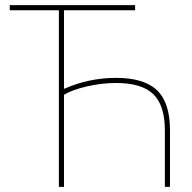

<svg xmlns="http://www.w3.org/2000/svg" viewBox="-20 -730 749 750"><path d="M210 0V-689.9H18.1V-710H507.8V-689.9H230V-382.8Q327.1 -425.8 433.1 -425.8Q543 -425.8 593.5 -377.2Q644 -328.6 644 -222.2V0H624V-220.2Q624 -318.4 578.9 -362.1Q533.7 -405.8 433.1 -405.8Q377.4 -405.8 320.1 -392.6Q262.7 -379.4 230 -359.9V0Z"/></svg>

Font: Rawline Thin
Style: Regular
Weight: 250
Designer: Matt McInerney, Pablo Impallari, Rodrigo Fuenzalida
Foundry: Matt McInerney, Pablo Impallari, Rodrigo Fuenzalida
Version: Version 4.020;PS 004.020;hotconv 1.0.88;makeotf.lib2.5.64775